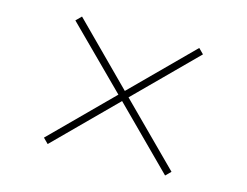

<svg xmlns="http://www.w3.org/2000/svg" viewBox="-89 -830 1178 916"><g transform="rotate(15 500.0 -372.0)"><path d="M790 -57 500 -347 210 -57 185 -82 475 -372 185 -661 211 -687 500 -397 790 -687 815 -662 525 -372 815 -82Z"/></g></svg>

Font: Source Han Sans SC ExtraLight
Style: Regular
Weight: 250
Designer: Ryoko NISHIZUKA 西塚涼子 (kana, bopomofo & ideographs); Paul D. Hunt (Latin, Greek & Cyrillic); Sandoll Communications 산돌커뮤니
Foundry: Adobe
Version: Version 2.004;hotconv 1.0.118;makeotfexe 2.5.65603